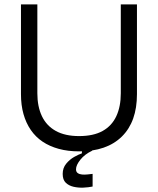

<svg xmlns="http://www.w3.org/2000/svg" viewBox="-20 -680 724 879"><path d="M404 174Q385 178 361.5 179Q338 180 316.5 175Q295 170 281 156.5Q267 143 267 116Q267 89 283 69.5Q299 50 319.5 38.5Q340 27 355 22V7L402 5V10Q368 26 348 51Q328 76 328 95Q328 107 336 112.5Q344 118 356 119Q368 120 381.5 118.5Q395 117 404 116ZM342 13Q291 13 249 1.5Q207 -10 175 -31.5Q143 -53 121 -85Q99 -117 87.5 -158Q76 -199 76 -249V-660H151V-253Q151 -192 172 -148Q193 -104 235.5 -80.5Q278 -57 342 -57Q408 -57 450 -80.5Q492 -104 512.5 -148Q533 -192 533 -253V-660H607V-249Q607 -123 538 -55Q469 13 342 13Z"/></svg>

Font: Bricolage Grotesque 36pt Light
Style: Regular
Weight: 300
Designer: Mathieu Triay
Foundry: Atelier Triay
Version: Version 1.001;gftools[0.9.33.dev8+g029e19f]